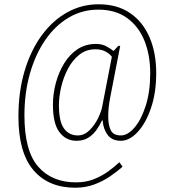

<svg xmlns="http://www.w3.org/2000/svg" viewBox="-20 -734 804 896"><path d="M331 142Q206 142 136 60Q66 -22 66 -190Q66 -306 94.5 -402Q123 -498 174 -568Q225 -638 293 -676Q361 -714 440 -714Q527 -714 587 -673Q647 -632 678 -559.5Q709 -487 709 -393Q709 -301 684.5 -229.5Q660 -158 622 -117.5Q584 -77 544 -77Q503 -77 482.5 -104Q462 -131 459 -172H456Q446 -150 430.5 -128Q415 -106 392.5 -91.5Q370 -77 337 -77Q288 -77 257.5 -117Q227 -157 227 -245Q227 -296 240.5 -346.5Q254 -397 279.5 -438.5Q305 -480 342 -504.5Q379 -529 428 -529Q456 -529 477 -517.5Q498 -506 510 -496L532 -520H541L495 -283Q489 -252 487 -231Q485 -210 485 -191Q485 -150 497 -126Q509 -102 544 -102Q576 -102 607.5 -138.5Q639 -175 660 -240.5Q681 -306 681 -393Q681 -477 654 -544Q627 -611 573 -650Q519 -689 439 -689Q363 -689 300 -651.5Q237 -614 191 -547Q145 -480 119.5 -390Q94 -300 94 -196Q94 -30 158 43.5Q222 117 335 117Q381 117 417.5 102.5Q454 88 484 66.5Q514 45 537 23L552 44Q526 67 493 89.5Q460 112 419.5 127Q379 142 331 142ZM343 -102Q373 -102 397.5 -126Q422 -150 438 -183Q454 -216 458 -242L502 -469Q493 -482 473.5 -493Q454 -504 425 -504Q382 -504 350 -478.5Q318 -453 297 -413Q276 -373 265.5 -328Q255 -283 255 -243Q255 -167 278.5 -134.5Q302 -102 343 -102Z"/></svg>

Font: Noto Serif Armenian Condensed Thin
Style: Regular
Weight: 100
Width: 3
Designer: Monotype Design Team
Foundry: Monotype Imaging Inc.
Version: Version 2.008; ttfautohint (v1.8.4.7-5d5b)